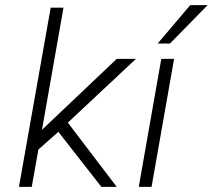

<svg xmlns="http://www.w3.org/2000/svg" viewBox="-20 -730 831 750"><path d="M436 -500H511L245 -251L436 0H376L208 -215L130 -146L104 0H54L178 -700H228L144 -223Z M791 -710 644 -560H596L723 -710ZM610 -500H660L572 0H522Z"/></svg>

Font: Overused Grotesk Light
Style: Italic
Weight: 300
Italic angle: -10°
Version: Version 0.003